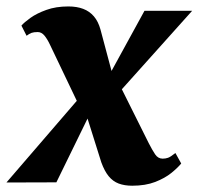

<svg xmlns="http://www.w3.org/2000/svg" viewBox="-58 -566 616 596"><path d="M352.5 10.5Q328.5 10.5 310.5 3.8Q292.5 -3 279.5 -18.8Q266.5 -34.5 256.5 -62L195 -257.5L236 -243.5L117 0L-38 0.5L213.5 -291.5L199.5 -213L97 -427.5Q89 -444.5 80 -455.5Q71 -466.5 59 -466.5Q47 -466.5 40 -464Q33 -461.5 24.5 -455L8.5 -486.5Q17 -496.5 36.5 -510.5Q56 -524.5 85.8 -535.2Q115.5 -546 154 -546Q180.5 -546 200.2 -538.5Q220 -531 233.5 -515.2Q247 -499.5 254 -474L301.5 -296L264.5 -302.5L390.5 -532.5H538.5L284.5 -249L300 -329.5L404 -121Q414.5 -100.5 423.5 -87Q432.5 -73.5 447 -73.5Q455.5 -73.5 463.5 -76.2Q471.5 -79 486.5 -91L504.5 -58.5Q494 -45.5 474 -29.2Q454 -13 423.8 -1.2Q393.5 10.5 352.5 10.5Z"/></svg>

Font: Merriweather 72pt Black
Style: Italic
Weight: 900
Italic angle: -7.8°
Version: Version 2.101